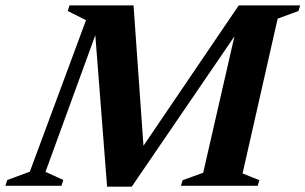

<svg xmlns="http://www.w3.org/2000/svg" viewBox="-69 -690 1134 713"><path d="M302.5 -607.5 100 -51.9 166 -21.6 159.3 0H-48.8L-42.1 -21.6L41.8 -52.4L250.4 -615L182.7 -649.1L189.1 -670H426.9L467.1 -101.2L420.3 -84.7L817.6 -670H871.8L868.3 -652.7L420.2 3.3H328.7L282.2 -594.7ZM827.9 -670H1045.6L1039.3 -649.1L962.1 -620.8L831.8 -46L894.2 -20.9L887.8 0H602.8L609.2 -20.9L685.6 -48.5Z"/></svg>

Font: Newsreader Text
Style: Italic
Weight: 400
Italic angle: -17°
Designer: Hugues Gentile
Foundry: Production Type
Version: Version 1.001